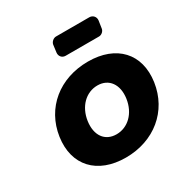

<svg xmlns="http://www.w3.org/2000/svg" viewBox="-172 -889 999 1035"><g transform="rotate(-30 327.5 -371.0)"><path d="M552 -662 559 -708C562 -730 546 -748 524 -748H317C301 -748 285 -734 282 -718L276 -672C273 -650 288 -632 310 -632H518C534 -632 550 -646 552 -662ZM398 -545C221 -545 87 -436 63 -270C39 -104 141 6 318 6C494 6 628 -104 652 -270C676 -436 574 -545 398 -545ZM378 -408C449 -408 490 -351 478 -268C466 -184 408 -128 337 -128C265 -128 225 -184 237 -268C249 -351 306 -408 378 -408Z"/></g></svg>

Font: Trueno
Style: RoundBdIt
Weight: 700
Designer: Julieta Ulanovsky, Jasper
Foundry: Julieta Ulanovsky, Cannot Into Space Fonts
Version: Version 3.001